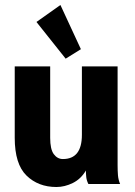

<svg xmlns="http://www.w3.org/2000/svg" viewBox="-20 -737 540 769"><path d="M206 12Q133 12 86 -34Q39 -80 39 -185V-471H181V-185Q181 -139 195.5 -119.5Q210 -100 232 -100Q308 -100 308 -197V-471H451V-76Q451 -52 452.5 -34.5Q454 -17 461 0H334Q327 -14 325.5 -27.5Q324 -41 324 -54Q304 -20 271.5 -4Q239 12 206 12ZM243 -502 126 -649 222 -717 304 -540Z"/></svg>

Font: Inconsolata Black
Style: Regular
Weight: 900
Monospace: yes
Designer: Raph Levien, Cyreal, Brenton Simpson
Foundry: Raph Levien, Cyreal, Google
Version: Version 3.001; ttfautohint (v1.8.2.53-6de2)